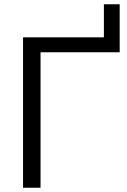

<svg xmlns="http://www.w3.org/2000/svg" viewBox="-20 -880 596 900"><path d="M88 0H170V-635H541V-860H467V-705H88Z"/></svg>

Font: Poppy and Pepper
Style: Regular
Weight: 400
Designer: Thy Ha
Foundry: Thy Ha
Version: Version 0.001;Glyphs 3.2 (3227)